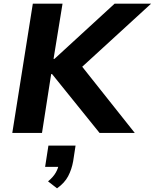

<svg xmlns="http://www.w3.org/2000/svg" viewBox="-20 -725 844 1047"><path d="M47 0 159 -705H321L272 -404H277L605 -705H804L389 -325L395 -403L715 0H523L264 -321H259L209 0ZM291 302 242 264Q270 241 284 216.5Q298 192 301 168L327 185H226L244 69H392L379 154Q371 199 351.5 236Q332 273 291 302Z"/></svg>

Font: Nunito Sans 8pt ExtraBold
Style: Italic
Weight: 800
Italic angle: -9°
Version: Version 3.101;gftools[0.9.27]